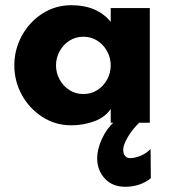

<svg xmlns="http://www.w3.org/2000/svg" viewBox="-20 -471 655 737"><path d="M35 -220Q35 -281 64 -334Q93 -387 142.9 -419Q192.9 -451 254 -451Q353 -451 405 -387V-440H555V0H405V-53Q384 -21 342 -5.5Q300 10 254 10Q192.9 10 142.9 -22Q93 -54 64 -106.5Q35 -159 35 -220ZM405 -220Q405 -249 391 -274.5Q377 -300 353.2 -315Q329.5 -330 300 -330Q270.5 -330 246.8 -315Q223 -300 209 -274.5Q195 -248.9 195 -220Q195 -191 209 -165.5Q223 -140 246.8 -125Q270.5 -110 300 -110Q329.5 -110 353.2 -125Q377 -140 391 -165.5Q405 -191.1 405 -220ZM353 137Q353 102 371 62.5Q389 23 420 -5H520Q490 22 471.5 53.5Q453 85 453 103Q453 119 460 127.5Q467 136 480 136Q497 136 518.5 127.5Q540 119 558 101L559 213Q540 229 514.5 237.5Q489 246 461 246Q411 246 382 214Q353 182 353 137Z"/></svg>

Font: Teachers[wght]
Style: Regular
Weight: 400
Designer: Alfredo Marco Pradil & Chank Diesel
Version: Version 1.000;Glyphs 3.1.2 (3151)